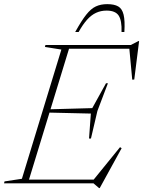

<svg xmlns="http://www.w3.org/2000/svg" viewBox="-52 -908 709 951"><path d="M252 -662.5 170.5 -675.5 173 -685H295.5L86 0H-32L-29.5 -9.5L56.5 -22.5ZM588 -673.5 610 -666.5H253.5L260 -685H595.5L633.5 -704.5H637L613 -514L603 -513.5ZM438.5 23.5 411 0H50.5L56.5 -18.5H436L404 -8.5L542.5 -179L550.5 -174L442 23.5ZM398.5 -222H389L398 -345.5L182.5 -350.5L188 -366.5L405 -372.5L473 -495.5H482.5L430.5 -358.5ZM476 -855.5Q447.5 -855.5 423.8 -844.5Q400 -833.5 379 -810Q358 -786.5 337.5 -749.5H320.5Q351.5 -805.5 375 -835.2Q398.5 -865 422.8 -876.2Q447 -887.5 479 -887.5Q514 -887.5 533.5 -876.2Q553 -865 560.2 -835.2Q567.5 -805.5 564 -749.5H550Q552 -806 535.8 -830.8Q519.5 -855.5 476 -855.5Z"/></svg>

Font: Newsreader 36pt ExtraLight
Style: Italic
Weight: 250
Italic angle: -17°
Designer: Hugues Gentile
Foundry: Production Type
Version: Version 1.003